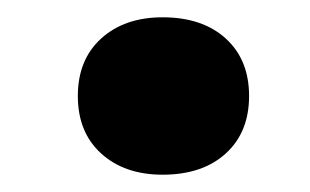

<svg xmlns="http://www.w3.org/2000/svg" viewBox="-20 -462 358 222"><path d="M268 -351Q268 -309 241 -284.5Q214 -260 168 -260Q124 -260 97 -284.5Q70 -309 70 -351Q70 -393 97 -417.5Q124 -442 168 -442Q214 -442 241 -417.5Q268 -393 268 -351Z"/></svg>

Font: Roboto Serif SemiBold
Style: Italic
Weight: 600
Italic angle: -10°
Version: Version 1.007